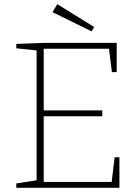

<svg xmlns="http://www.w3.org/2000/svg" viewBox="-20 -898 671 918"><path d="M514 -28 528 -146H551V0H58V-21L155 -36V-657L58 -667V-688L189 -693H538V-553H515L501 -665H189V-370H469V-342H189V-28ZM430 -769 418 -748 231 -840 254 -878Z"/></svg>

Font: Bitter Pro ExtraLight
Style: Regular
Weight: 275
Designer: Sol Matas, and Bitter project Authors
Foundry: Sol Matas
Version: Version 1.010